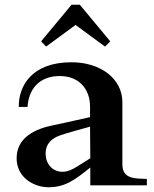

<svg xmlns="http://www.w3.org/2000/svg" viewBox="-20 -780 649 808"><path d="M359 -331V-287C315 -278 273 -267 204 -253C129 -238 50 -202 50 -114C50 -31 125 8 184 8C254 8 294 -22 360 -75V0H598V-27C551 -29 495 -25 495 -88V-350C495 -449 403 -518 281 -518C114 -518 58 -419 59 -330H96C100 -403 144 -460 231 -460C316 -460 359 -402 359 -331ZM153 -606 281 -760H316L444 -606L422 -584L298 -675L174 -584ZM172 -135C172 -175 197 -198 235 -211C267 -222 306 -232 359 -247L360 -114C290 -70 274 -57 241 -57C210 -57 172 -81 172 -135Z"/></svg>

Font: Ortica Linear
Style: Bold
Weight: 700
Designer: Benedetta Bovani
Foundry: Collletttivo
Version: Version 2.000;Glyphs 3.1.2 (3151)